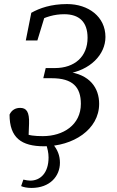

<svg xmlns="http://www.w3.org/2000/svg" viewBox="-20 -705 574 945"><path d="M197 15C339 15 468 -67 468 -194C468 -270 424 -340 309 -352L305 -341C425 -358 499 -437 499 -523C499 -623 415 -685 310 -685C231 -685 175 -665 134 -642L107 -506H164L212 -663L167 -635L161 -599C205 -622 247 -635 296 -635C369 -635 411 -598 411 -519C411 -426 347 -370 250 -370H205L193 -320H235C338 -320 378 -276 378 -194C378 -90 291 -35 191 -35C150 -35 123 -38 96 -50L120 -17L123 -96C125 -155 110 -174 79 -174C58 -174 38 -165 27 -141C27 -27 85 15 197 15ZM84 211C95 216 113 220 135 220C226 220 275 162 275 96C275 62 264 32 240 4V0H205C214 25 219 47 219 70C219 147 178 184 129 184C119 184 108 182 95 179L84 211Z"/></svg>

Font: Source Serif 4 Variable
Style: Italic
Weight: 400
Italic angle: -12°
Designer: Frank Grießhammer
Foundry: Adobe Systems Incorporated
Version: Version 4.004;hotconv 1.0.116;makeotfexe 2.5.65601